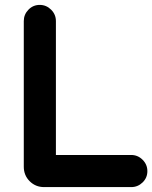

<svg xmlns="http://www.w3.org/2000/svg" viewBox="-20 -743 621 783"><path d="M77 -63V-657Q77 -684 96 -703.5Q115 -723 142 -723Q169 -723 188.5 -703.5Q208 -684 208 -657V-111H515Q542 -111 561.5 -91.5Q581 -72 581 -45Q581 -18 561.5 1Q542 20 515 20H160Q125 20 101 -4Q77 -28 77 -63Z"/></svg>

Font: Varela Round Precious
Style: Bold
Weight: 700
Version: Version 1.000